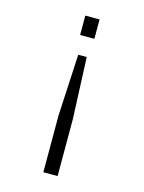

<svg xmlns="http://www.w3.org/2000/svg" viewBox="-110 -645 638 851"><g transform="rotate(15 208.5 -219.5)"><path d="M173.8 -579.1V-490.2H239.3V-579.1ZM188.5 -403.3 173.8 -121.1V139.6H239.3V-121.1L227.5 -403.3Z"/></g></svg>

Font: Dotum
Style: Regular
Weight: 400
Version: Version 2.21